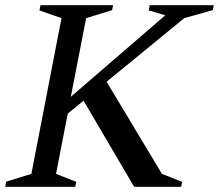

<svg xmlns="http://www.w3.org/2000/svg" viewBox="-40 -720 844 740"><path d="M-20 0 -16 -20 81 -50 197 -650 112 -680 116 -700H396L392 -681L292 -650L233 -347L597 -661L533 -680L537 -700H784L780 -681L670 -650L371 -405L584 -50L662 -19L658 0H477L282 -332L221 -282L176 -50L254 -19L250 0Z"/></svg>

Font: Wittgenstein-Italic Regular
Style: Italic
Weight: 400
Italic angle: -11°
Designer: Jörg Drees
Foundry: Jörg Drees
Version: Version 1.000; ttfautohint (v1.8.4.7-5d5b)